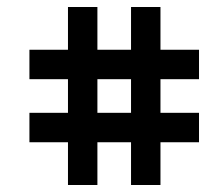

<svg xmlns="http://www.w3.org/2000/svg" viewBox="-20 -624 636 548"><path d="M548 -218H438V-96H354V-218H258V-96H174V-218H64V-302H174V-398H64V-482H174V-604H258V-482H354V-604H438V-482H548V-398H438V-302H548ZM258 -302H354V-398H258Z"/></svg>

Font: Rilu
Style: Bold
Weight: 500
Designer: Alí Sinisterra
Foundry: Alí Sinisterra
Version: ""